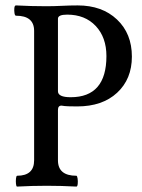

<svg xmlns="http://www.w3.org/2000/svg" viewBox="-20 -686 525 709"><path d="M43 3Q40 3 39 -7Q38 -17 39 -26.5Q40 -36 43 -37Q106 -37 106 -94V-572Q106 -628 39 -628Q35 -628 33.5 -637.5Q32 -647 33 -656.5Q34 -666 39 -666Q94 -663 150 -663Q179 -663 208.5 -664.5Q238 -666 267 -666Q357 -666 412 -614Q467 -562 467 -477Q467 -394 412.5 -343.5Q358 -293 265 -293Q247 -293 232.5 -293.5Q218 -294 207 -296Q194 -296 194 -280V-94Q194 -37 262 -37Q265 -37 266.5 -27Q268 -17 267 -7Q266 3 262 3Q207 0 153 0Q98 0 43 3ZM241 -327Q373 -327 373 -479Q373 -548 333.5 -590Q294 -632 228 -632Q194 -632 194 -617V-349Q194 -327 241 -327Z"/></svg>

Font: Junicode Two Beta Condensed Medium
Style: Regular
Weight: 500
Width: 3
Designer: Peter S. Baker
Foundry: Briery Creek Software
Version: Version 1.053; ttfautohint (v1.8.4)